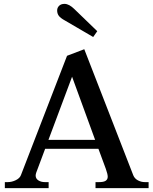

<svg xmlns="http://www.w3.org/2000/svg" viewBox="-20 -971 792 991"><path d="M275 -917Q275 -931 285 -941Q295 -951 313 -951Q337 -951 365 -923L482 -810L461 -780L312 -867Q292 -878 283.5 -889.5Q275 -901 275 -917ZM747 -31V0H473V-31H491Q515 -31 525.5 -38Q536 -45 536 -59Q536 -72 526 -100L488 -203H213L167 -80Q164 -71 164 -65Q164 -49 178 -40Q192 -31 212 -31H231V0H5V-31H20Q41 -31 61.5 -41Q82 -51 88 -67L326 -683L415 -717L668 -66Q675 -49 692 -40Q709 -31 728 -31ZM471 -249 352 -575 230 -249Z"/></svg>

Font: Taviraj Medium
Style: Regular
Weight: 500
Designer: Katatrad Team
Foundry: CadsonDemak
Version: Version 1.030